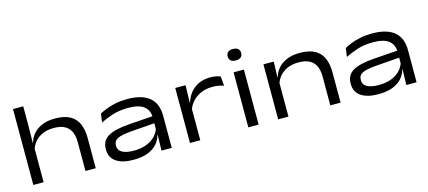

<svg xmlns="http://www.w3.org/2000/svg" viewBox="-54 -1135 3599 1613"><g transform="rotate(-15 1746.0 -328.0)"><path d="M538 0V-253.5Q538 -302 522.2 -339Q506.5 -376 470.5 -397Q434.5 -418 373 -418Q316 -418 274 -399Q232 -380 205.8 -347.8Q179.5 -315.5 170 -275.5L154.5 -343H174Q184 -382.5 212.2 -416.5Q240.5 -450.5 288.2 -471.5Q336 -492.5 403.5 -492.5Q484.5 -492.5 533.8 -465Q583 -437.5 605.2 -386.2Q627.5 -335 627.5 -263.5V0ZM84.5 0V-660H173.5V-479L171 -328L174 -323V0Z M1199 0 1203 -143.5 1200.5 -162V-273.5V-287.5Q1200.5 -351.5 1156.8 -385.5Q1113 -419.5 1021 -419.5Q944 -419.5 883.8 -400Q823.5 -380.5 778 -357L788 -432Q812.5 -445.5 848 -459.8Q883.5 -474 929.8 -483.5Q976 -493 1033.5 -493Q1103.5 -493 1152.5 -477.2Q1201.5 -461.5 1231.5 -433Q1261.5 -404.5 1275 -366Q1288.5 -327.5 1288.5 -281.5V0ZM952.5 14Q857.5 14 804 -22.5Q750.5 -59 750.5 -127.5V-132.5Q750.5 -207 809.8 -241Q869 -275 993.5 -284L1210.5 -299.5L1212 -238.5L1000 -222.5Q911 -215.5 875.8 -198Q840.5 -180.5 840.5 -140V-136Q840.5 -99 875.5 -79.2Q910.5 -59.5 976 -59.5Q1041 -59.5 1088.5 -78.5Q1136 -97.5 1165.2 -129.8Q1194.5 -162 1203.5 -199.5L1217.5 -135.5H1200Q1190.5 -96.5 1162 -62.5Q1133.5 -28.5 1082.5 -7.2Q1031.5 14 952.5 14Z M1532.5 -264 1515 -327.5 1536 -329Q1558.5 -403 1614.8 -445.8Q1671 -488.5 1754 -488.5Q1783 -488.5 1804.2 -483.8Q1825.5 -479 1841 -473L1848.5 -390.5Q1829 -397.5 1804 -402.2Q1779 -407 1750.5 -407Q1675 -407 1618 -370.5Q1561 -334 1532.5 -264ZM1447 0V-478.5H1536.5L1532.5 -311.5L1536.5 -307.5V0Z M1954.5 0V-478.5H2044V0ZM1999 -570Q1970 -570 1955.5 -583Q1941 -596 1941 -619V-621Q1941 -644 1955.5 -656.8Q1970 -669.5 1999 -669.5Q2028.5 -669.5 2043.2 -656.5Q2058 -643.5 2058 -621V-619Q2058 -596 2043.2 -583Q2028.5 -570 1999 -570Z M2667.5 0V-253.5Q2667.5 -302 2651.8 -339Q2636 -376 2599.8 -397Q2563.5 -418 2501.5 -418Q2445 -418 2403 -399Q2361 -380 2334.8 -347.8Q2308.5 -315.5 2299 -275.5L2285 -343H2302.5Q2312.5 -382.5 2340.8 -416.5Q2369 -450.5 2417 -471.5Q2465 -492.5 2533 -492.5Q2614 -492.5 2663.2 -465Q2712.5 -437.5 2734.8 -386.2Q2757 -335 2757 -263.5V0ZM2214 0V-478.5H2303.5L2299.5 -334.5L2303.5 -324V0Z M3328.5 0 3332.5 -143.5 3330 -162V-273.5V-287.5Q3330 -351.5 3286.2 -385.5Q3242.5 -419.5 3150.5 -419.5Q3073.5 -419.5 3013.2 -400Q2953 -380.5 2907.5 -357L2917.5 -432Q2942 -445.5 2977.5 -459.8Q3013 -474 3059.2 -483.5Q3105.5 -493 3163 -493Q3233 -493 3282 -477.2Q3331 -461.5 3361 -433Q3391 -404.5 3404.5 -366Q3418 -327.5 3418 -281.5V0ZM3082 14Q2987 14 2933.5 -22.5Q2880 -59 2880 -127.5V-132.5Q2880 -207 2939.2 -241Q2998.5 -275 3123 -284L3340 -299.5L3341.5 -238.5L3129.5 -222.5Q3040.5 -215.5 3005.2 -198Q2970 -180.5 2970 -140V-136Q2970 -99 3005 -79.2Q3040 -59.5 3105.5 -59.5Q3170.5 -59.5 3218 -78.5Q3265.5 -97.5 3294.8 -129.8Q3324 -162 3333 -199.5L3347 -135.5H3329.5Q3320 -96.5 3291.5 -62.5Q3263 -28.5 3212 -7.2Q3161 14 3082 14Z"/></g></svg>

Font: Anek Latin Expanded
Style: Regular
Weight: 400
Width: 7
Designer: Yesha Goshar
Foundry: Ek Type
Version: Version 1.003